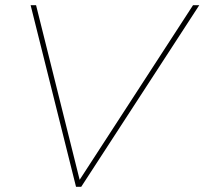

<svg xmlns="http://www.w3.org/2000/svg" viewBox="-20 -720 788 740"><path d="M748 -700 293 0H273L98 -700H119L287 -27L724 -700Z"/></svg>

Font: Montserrat Alternates Thin
Style: Italic
Weight: 250
Italic angle: -11.3°
Designer: Julieta Ulanovsky
Foundry: Julieta Ulanovsky
Version: Version 7.200